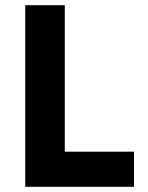

<svg xmlns="http://www.w3.org/2000/svg" viewBox="-20 -718 570 738"><path d="M77 0V-698H229V-135H495V0Z"/></svg>

Font: IBM Plex Sans Devanagari
Style: Bold
Weight: 700
Designer: Mike Abbink, Paul van der Laan, Pieter van Rosmalen, Erin McLaughlin
Foundry: Bold Monday
Version: Version 1.1